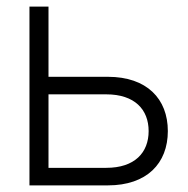

<svg xmlns="http://www.w3.org/2000/svg" viewBox="-20 -560 567 580"><path d="M306 0C423.5 0 487 -66.5 487 -164C487 -261.5 423.5 -328 306 -328H126.5V-540H69V0ZM126.5 -53V-275H301C387 -275 429 -229 429 -164C429 -99 387 -53 301 -53Z"/></svg>

Font: Vela Sans Light
Style: Regular
Weight: 300
Designer: Principal design: Mikhail Sharanda - project Manrope.
Design modification: Ravid Balaliev
Foundry: Mikhail Sharanda
Version: Version 1.001